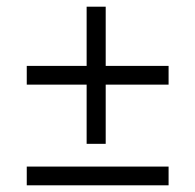

<svg xmlns="http://www.w3.org/2000/svg" viewBox="-20 -585 584 574"><path d="M484 -31H60V-87H484ZM484 -332H296V-155H239V-332H60V-388H239V-565H296V-388H484Z"/></svg>

Font: Hind Colombo Light
Style: Regular
Weight: 300
Designer: Jyotish Sonowal, Aditi Pimprikar
Foundry: Indian Type Foundry
Version: Version 1.000;PS 1.0;hotconv 1.0.86;makeotf.lib2.5.63406; tt